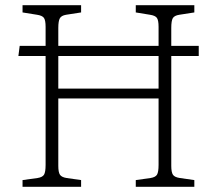

<svg xmlns="http://www.w3.org/2000/svg" viewBox="-20 -721 836 741"><path d="M67 0V-26L125 -34Q144 -37 150 -47Q156 -57 156 -85V-505H51L56 -544H156V-617Q156 -643 149.5 -652Q143 -661 123 -664L67 -673V-701H293V-673L235 -664Q217 -661 211 -650.5Q205 -640 205 -613V-544H592V-617Q592 -643 585.5 -652Q579 -661 559 -664L504 -673V-701H730V-673L672 -664Q653 -661 647 -651Q641 -641 641 -613V-544H747V-505H641V-81Q641 -56 647.5 -46.5Q654 -37 674 -34L730 -26V0H504V-26L561 -34Q580 -37 586 -47Q592 -57 592 -85V-341H205V-81Q205 -56 211.5 -46.5Q218 -37 237 -34L293 -26V0ZM205 -379H592V-505H205Z"/></svg>

Font: Literata ExtraLight
Style: Regular
Weight: 250
Designer: Latin by Veronika Burian and Jose Scaglione. Greek by Irene Vlachou. Cyrillic by Vera Evstafieva.
Foundry: TypeTogether
Version: Version 3.103;gftools[0.9.29]